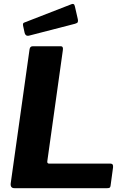

<svg xmlns="http://www.w3.org/2000/svg" viewBox="-20 -984 667 1004"><path d="M134.4 -725.2Q136.8 -742 150.4 -742H298.1Q312.5 -742 308.4 -719.6L227.6 -142.8Q224.9 -128.4 237.2 -128.4H558.1Q573.6 -128.4 571.1 -108.2L558.2 -13.1Q557.2 -4.9 553.3 -2.4Q549.5 0 539.8 0H55.6Q33.2 0 36 -25.3L134.4 -725.2ZM371.8 -949.7 387.1 -882.8Q388.8 -873.8 386.7 -868.5Q384.6 -863.1 372.2 -859.7L132.1 -797.7Q121.7 -795.2 115.8 -800Q110 -804.7 108.6 -812.9L101 -847.9Q97.9 -862.3 105.4 -865.4L354.5 -962.3Q360.1 -964.7 364.9 -962.5Q369.7 -960.3 371.8 -949.7Z"/></svg>

Font: Libre Franklin Thin
Style: Italic
Weight: 100
Italic angle: -8°
Designer: Pablo Impallari, Rodrigo Fuenzalida, Nhung Nguyen
Foundry: Impallari Type
Version: Version 3.000